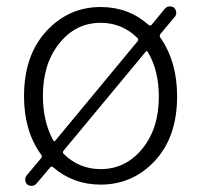

<svg xmlns="http://www.w3.org/2000/svg" viewBox="-20 -569 634 605"><path d="M446.3 -404.3Q443.4 -411.1 438.5 -405.3L180.7 -94.7Q175.8 -88.9 180.7 -84Q229.5 -36.1 296.9 -36.1Q376 -36.1 428.2 -100.1Q480.5 -164.1 480.5 -263.7Q480.5 -346.7 446.3 -404.3ZM147.5 -127Q151.4 -121.1 155.3 -127L413.1 -438.5Q418 -444.3 413.1 -449.2Q365.2 -497.1 296.9 -497.1Q218.8 -497.1 167 -432.6Q115.2 -368.2 115.2 -267.6Q115.2 -186.5 147.5 -127ZM528.3 -544.9Q534.2 -539.1 535.2 -530.8Q536.1 -522.5 531.2 -516.6L485.4 -461.9Q481.4 -456.1 485.4 -450.2Q538.1 -375 538.1 -265.6Q538.1 -137.7 468.3 -62.5Q398.4 12.7 296.9 12.7Q210.9 12.7 147.5 -42Q141.6 -46.9 137.7 -41L94.7 9.8Q89.8 15.6 81.1 16.6Q80.1 16.6 79.1 16.6Q72.3 16.6 66.4 12.7Q60.5 7.8 59.6 -0.5Q58.6 -8.8 63.5 -15.6L109.4 -70.3Q114.3 -76.2 109.4 -82Q55.7 -156.2 55.7 -265.6Q55.7 -394.5 126 -470.7Q196.3 -546.9 296.9 -546.9Q384.8 -546.9 447.3 -491.2Q453.1 -486.3 458 -491.2L499 -541Q504.9 -547.9 512.7 -548.8Q513.7 -548.8 515.6 -548.8Q522.5 -548.8 528.3 -544.9Z"/></svg>

Font: Gen Jyuu Gothic P Light
Style: Regular
Weight: 200
Designer: [Source Han Sans]
Ryoko NISHIZUKA  (kana & ideographs); Paul D. Hunt (Latin, Greek & Cyrillic); Wenlong ZHANG  (bopomofo
Version: Version 1.002.20150607